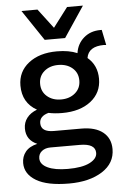

<svg xmlns="http://www.w3.org/2000/svg" viewBox="-63 -789 665 1048"><g transform="rotate(-5 270.0 -265.5)"><path d="M432.1 -746.1 319.8 -578.1H208L95.2 -746.1H183.1L264.2 -639.2L345.2 -746.1ZM365.2 -78.1Q441.4 -78.1 483.2 -44.7Q524.9 -11.2 524.9 47.9Q524.9 125.5 454.6 170.2Q384.3 214.8 272.9 214.8Q153.8 214.8 93 178.5Q32.2 142.1 32.2 82Q32.2 46.4 53.2 20.3Q74.2 -5.9 118.2 -16.1Q58.1 -42 58.1 -105Q58.1 -138.2 77.4 -163.3Q96.7 -188.5 132.8 -202.1Q54.2 -246.1 54.2 -340.8Q54.2 -417 113.3 -463.4Q172.4 -509.8 269 -509.8Q334.5 -509.8 379.9 -490.2Q387.2 -541 424.1 -573Q460.9 -605 515.1 -605H522.9L540 -521Q538.1 -521 533.9 -521.5Q529.8 -522 527.8 -522Q442.4 -522 432.1 -459Q484.9 -414.6 484.9 -340.8Q484.9 -264.2 425.8 -218Q366.7 -171.9 269 -171.9Q226.6 -171.9 193.8 -179.2Q144 -165.5 144 -127Q144 -78.1 214.8 -78.1ZM269 -435.1Q222.7 -435.1 192.4 -409.2Q162.1 -383.3 162.1 -340.8Q162.1 -298.3 192.4 -272.2Q222.7 -246.1 269 -246.1Q315.9 -246.1 346.4 -272.2Q377 -298.3 377 -340.8Q377 -383.3 346.7 -409.2Q316.4 -435.1 269 -435.1ZM272.9 134.8Q351.6 134.8 392.8 113.8Q434.1 92.8 434.1 61Q434.1 9.8 349.1 9.8H188Q159.2 9.8 140.6 24.7Q122.1 39.6 122.1 64Q122.1 96.7 162.1 115.7Q202.1 134.8 272.9 134.8Z"/></g></svg>

Font: Work Sans Medium
Style: Regular
Weight: 500
Designer: Wei Huang
Foundry: Wei Huang
Version: Version 2.012